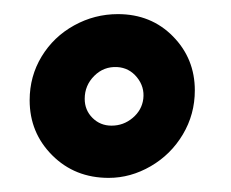

<svg xmlns="http://www.w3.org/2000/svg" viewBox="-20 -707 327 272"><path d="M147 -687Q194 -687 225 -655.5Q256 -624 256 -579Q256 -545 239 -516.5Q222 -488 193.5 -471.5Q165 -455 134 -455Q86 -455 54 -487Q22 -519 22 -565Q22 -599 39 -627Q56 -655 85 -671Q114 -687 147 -687ZM183 -567Q185 -584 174 -597.5Q163 -611 146 -612Q127 -613 113.5 -599.5Q100 -586 100 -567Q100 -551 111 -540Q122 -529 138 -529Q155 -529 168 -540Q181 -551 183 -567Z"/></svg>

Font: Josefin Sans
Style: Bold Italic
Weight: 700
Italic angle: -7°
Designer: Santiago Orozco
Foundry: Typemade
Version: Version 2.000